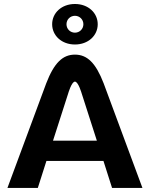

<svg xmlns="http://www.w3.org/2000/svg" viewBox="-20 -928 740 948"><path d="M350 -908.3C284.2 -908.3 237.5 -864.2 237.5 -808.3C237.5 -752.5 284.2 -708.3 350 -708.3C415.8 -708.3 462.5 -752.5 462.5 -808.3C462.5 -864.2 415.8 -908.3 350 -908.3ZM350 -850C373.3 -850 391.7 -831.7 391.7 -808.3C391.7 -785 373.3 -766.7 350 -766.7C326.7 -766.7 308.3 -785 308.3 -808.3C308.3 -831.7 326.7 -850 350 -850ZM350 -658.3C290 -658.3 247.5 -618.3 208.3 -516.7L16.7 0H166.7L209.2 -133.3H490.8L533.3 0H683.3L491.7 -516.7C452.5 -618.3 410 -658.3 350 -658.3ZM458.3 -233.3H241.7L316.7 -466.7C316.7 -466.7 333.3 -525 350 -525C366.7 -525 383.3 -466.7 383.3 -466.7Z"/></svg>

Font: BoonHome
Style: Bold
Weight: 700
Designer: Sungsit Sawaiwan
Foundry: Sungsit Sawaiwan
Version: Version 0.2